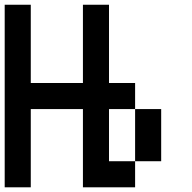

<svg xmlns="http://www.w3.org/2000/svg" viewBox="-20 -798 818 818"><path d="M666.7 -111.1H555.6V-333.3H666.7ZM111.1 0H0V-777.8H111.1V-444.4H333.3V-777.8H444.4V-444.4H555.6V-333.3H444.4V-111.1H555.6V0H333.3V-333.3H111.1Z"/></svg>

Font: Pixeloid Sans
Style: Regular
Weight: 400
Designer: GGBotNet
Foundry: GGBotNet
Version: 0.5